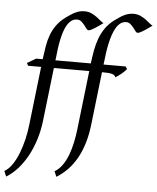

<svg xmlns="http://www.w3.org/2000/svg" viewBox="-112 -795 889 1085"><g transform="rotate(5 332.5 -252.5)"><path d="M591.8 -428.2Q586.9 -421.4 578.6 -413.3Q570.3 -405.3 561 -397.9Q551.8 -390.6 543.2 -384.5Q534.7 -378.4 529.8 -376Q527.3 -382.8 522.2 -387Q517.1 -391.1 508.3 -393.6Q499.5 -396 486.3 -397Q473.1 -397.9 455.1 -397.9H452.1L417 -94.2Q404.3 13.7 361.8 91.3Q319.3 168.9 246.6 213.4L233.9 182.6Q258.3 168.9 276.6 143.3Q294.9 117.7 307.9 84Q320.8 50.3 329.1 11.2Q337.4 -27.8 341.8 -67.9L379.9 -397.9H179.2L144 -94.2Q137.7 -40.5 122.3 9.5Q106.9 59.6 83.7 102.8Q60.5 146 30.3 180.4Q0 214.8 -36.1 236.8L-48.8 206.1Q-24.4 192.4 -4.6 163.1Q15.1 133.8 30 95.7Q44.9 57.6 54.7 14.9Q64.5 -27.8 68.8 -67.9L106.9 -397.9H32.7L25.4 -413.1L74.7 -441.9H111.8Q116.7 -481 122.6 -515.6Q128.4 -550.3 139.6 -580.6Q150.9 -610.8 169.9 -637.5Q189 -664.1 219.7 -687Q232.9 -696.3 245.1 -704.6Q257.3 -712.9 270 -719.2Q282.7 -725.6 296.1 -729Q309.6 -732.4 324.7 -732.4Q346.2 -732.4 363.5 -724.4Q380.9 -716.3 394.5 -706.3Q408.2 -696.3 418.7 -687Q429.2 -677.7 436.5 -675.3Q426.3 -668 414.6 -659.4Q402.8 -650.9 391.6 -643.8Q380.4 -636.7 370.8 -632.1Q361.3 -627.4 355.5 -627.4Q349.1 -627.4 342.8 -636Q336.4 -644.5 328.6 -654.8Q320.8 -665 310.5 -673.6Q300.3 -682.1 286.6 -682.1Q268.1 -682.1 254.4 -671.9Q240.7 -661.6 230.2 -644.3Q219.7 -627 212.6 -604.5Q205.6 -582 200.4 -557.9Q195.3 -533.7 192.1 -509.5Q189 -485.4 187 -464.8L184.1 -441.9H384.8Q389.6 -481 396.2 -517.1Q402.8 -553.2 414.8 -585.4Q426.8 -617.7 446.5 -645.8Q466.3 -673.8 497.1 -696.8Q510.3 -706.1 522.5 -714.4Q534.7 -722.7 547.4 -729Q560.1 -735.4 573.5 -738.8Q586.9 -742.2 602.1 -742.2Q623.5 -742.2 640.9 -734.1Q658.2 -726.1 671.9 -716.1Q685.5 -706.1 696 -696.8Q706.5 -687.5 713.9 -685.1Q703.6 -677.7 691.9 -669.2Q680.2 -660.6 668.9 -653.6Q657.7 -646.5 648.2 -641.8Q638.7 -637.2 632.8 -637.2Q626.5 -637.2 620.1 -645.8Q613.8 -654.3 606 -664.6Q598.1 -674.8 587.9 -683.3Q577.6 -691.9 564 -691.9Q545.4 -691.9 531.2 -680.9Q517.1 -669.9 506.3 -651.6Q495.6 -633.3 487.8 -609.6Q480 -585.9 474.6 -560.5Q469.2 -535.2 465.6 -510.3Q461.9 -485.4 460 -464.8L457 -441.9H582Z"/></g></svg>

Font: Gentium Plus Afr
Style: Italic
Weight: 400
Italic angle: -8°
Designer: J. Victor Gaultney, Annie Olsen, Iska Routamaa, Becca Hirsbrunner
Foundry: SIL International
Version: Version 5.000